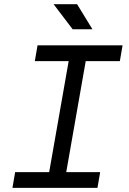

<svg xmlns="http://www.w3.org/2000/svg" viewBox="-20 -914 626 934"><path d="M40.5 0H454.1L467.3 -76.7H302.2L397 -616.7H563L576.2 -693.4H162.6L149.4 -616.7H314L219.2 -76.7H53.7ZM333.5 -771.5H429.7L355 -893.6H240.7Z"/></svg>

Font: Cascadia Code PL SemiLight
Style: Italic
Weight: 350
Italic angle: -10°
Monospace: yes
Designer: Aaron Bell
Foundry: Saja Typeworks
Version: Version 2404.023